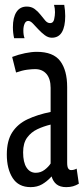

<svg xmlns="http://www.w3.org/2000/svg" viewBox="-20 -759 344 789"><path d="M8 -124Q8 -181 30.5 -215.5Q53 -250 93.5 -269Q134 -288 188 -299V-398Q188 -435 171 -455Q154 -475 124 -475Q111 -475 91.5 -472.5Q72 -470 46 -461L30 -525Q56 -535 83 -540.5Q110 -546 131 -546Q199 -546 227.5 -508Q256 -470 256 -401V-91Q256 -73 260.5 -66.5Q265 -60 272 -60Q284 -60 295 -66L304 -4Q292 3 280 6.5Q268 10 252 10Q227 10 212.5 -1.5Q198 -13 192 -34Q174 -14 153.5 -2Q133 10 106 10Q56 10 32 -27.5Q8 -65 8 -124ZM75 -133Q75 -92 89 -70.5Q103 -49 127 -49Q147 -49 163 -61Q179 -73 188 -87V-247Q159 -240 133.5 -228Q108 -216 91.5 -193.5Q75 -171 75 -133ZM38 -602Q33 -624 33 -647Q33 -687 47.5 -709.5Q62 -732 90 -732Q109 -732 122.5 -722Q136 -712 146.5 -698.5Q157 -685 166 -674.5Q175 -664 186 -664Q199 -664 202.5 -679.5Q206 -695 206 -709Q206 -725 202 -739H244Q248 -716 248 -693Q248 -650 234.5 -627Q221 -604 193 -604Q178 -604 164 -614.5Q150 -625 137.5 -638.5Q125 -652 115 -662.5Q105 -673 96 -673Q86 -673 81 -661.5Q76 -650 76 -634Q76 -614 81 -602Z"/></svg>

Font: Georama ExtraCondensed
Style: Regular
Weight: 400
Width: 2
Designer: Jean-Baptiste Levee
Foundry: Production Type
Version: Version 1.000